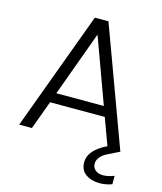

<svg xmlns="http://www.w3.org/2000/svg" viewBox="-129 -784 909 1078"><g transform="rotate(15 326.0 -244.5)"><path d="M559 153C559 153 559 153 559 153C540 153 526 148 515 139C504 130 498 118 498 102C498 102 498 102 498 102C498 88 503 75 513 63C522 51 538 40 561 29C561 29 620 0 620 0C620 0 366 -690 366 -690C366 -690 287 -690 287 -690C287 -690 32 0 32 0C32 0 106 0 106 0C106 0 167 -166 167 -166C167 -166 485 -166 485 -166C485 -166 542 -11 542 -11C542 -11 542 -11 542 -11C473 22 439 62 439 109C439 109 439 109 439 109C439 140 450 163 472 178C493 193 520 201 552 201C552 201 552 201 552 201C576 201 600 197 624 188C624 188 624 139 624 139C624 139 624 139 624 139C601 148 580 153 559 153ZM188 -224C188 -224 326 -602 326 -602C326 -602 464 -224 464 -224C464 -224 188 -224 188 -224Z"/></g></svg>

Font: wox.body
Style: Regular
Weight: 500
Designer: Ninad Kale (Devanagari), Jonny Pinhorn (Latin)
Foundry: Indian Type Foundry
Version: ""